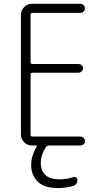

<svg xmlns="http://www.w3.org/2000/svg" viewBox="-20 -750 540 990"><path d="M143.6 0Q120.1 0 104 -17.1Q87.9 -34.2 87.9 -56.6V-672.9Q87.9 -696.3 104.5 -713.4Q121.1 -730.5 143.6 -730.5H393.6Q403.3 -730.5 410.6 -723.6Q418 -716.8 418 -707Q418 -697.3 411.1 -690.4Q404.3 -683.6 393.6 -683.6H147.5Q138.7 -683.6 137.7 -675.8V-428.7Q137.7 -419.9 147.5 -419.9H384.8Q393.6 -419.9 400.9 -413.6Q408.2 -407.2 408.2 -397.9Q408.2 -388.7 400.9 -381.8Q393.6 -375 384.8 -375H147.5Q138.7 -375 137.7 -366.2V-54.7Q137.7 -45.9 147.5 -45.9H393.6Q403.3 -45.9 410.6 -39.6Q418 -33.2 418 -22.9Q418 -12.7 411.1 -6.3Q404.3 0 393.6 0H232.4Q224.6 0 218.8 5.9Q189.5 47.9 190.4 91.8Q190.4 131.8 215.3 153.3Q240.2 174.8 287.1 174.8Q325.2 174.8 358.4 163.1Q365.2 160.2 372.1 165Q378.9 169.9 378.9 177.7Q378.9 202.1 356.4 209Q318.4 219.7 282.2 219.7Q205.1 219.7 172.9 185.1Q140.6 150.4 140.6 102.1Q140.6 53.7 168.9 6.8Q170.9 4.9 169.4 2.4Q168 0 165 0Z"/></svg>

Font: Rounded-X Mgen+ 1m light
Style: Regular
Weight: 200
Designer: [Source Han Sans]
Ryoko NISHIZUKA  (kana & ideographs); Paul D. Hunt (Latin, Greek & Cyrillic); Wenlong ZHANG  (bopomofo
Version: Version 1.059.20150602